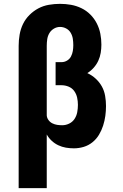

<svg xmlns="http://www.w3.org/2000/svg" viewBox="-20 -763 640 998"><path d="M77 215V-525Q77 -554 82 -583Q87 -612 99.5 -638Q112 -664 133 -685Q154 -706 179.5 -719.5Q205 -733 234 -738Q263 -743 292 -743Q321 -743 349 -738Q377 -733 403 -720.5Q429 -708 449.5 -687.5Q470 -667 483 -641.5Q496 -616 501.5 -588Q507 -560 507 -531Q507 -510 503.5 -488.5Q500 -467 491 -447.5Q482 -428 467.5 -411.5Q453 -395 434 -383Q458 -372 477.5 -354Q497 -336 509.5 -313.5Q522 -291 526.5 -264.5Q531 -238 531 -212Q531 -186 527.5 -160.5Q524 -135 516 -110Q508 -85 494.5 -62.5Q481 -40 460.5 -23.5Q440 -7 415 0.5Q390 8 364 8Q343 8 322.5 4.5Q302 1 283 -8Q264 -17 248.5 -31.5Q233 -46 223 -64V215ZM303 -112Q322 -112 339.5 -120.5Q357 -129 367.5 -145Q378 -161 381.5 -180Q385 -199 385 -218Q385 -237 381 -255.5Q377 -274 366 -289.5Q355 -305 337 -312.5Q319 -320 300 -320H269V-440H300Q315 -440 328.5 -448Q342 -456 349 -469.5Q356 -483 358.5 -498Q361 -513 361 -528Q361 -545 358.5 -561.5Q356 -578 347.5 -592.5Q339 -607 324 -615Q309 -623 292 -623Q275 -623 260 -614Q245 -605 236.5 -590.5Q228 -576 225.5 -559Q223 -542 223 -525V-163Q224 -150 232 -139Q240 -128 252 -122Q264 -116 277 -114Q290 -112 303 -112Z"/></svg>

Font: Iosevka Aile Heavy
Style: Regular
Weight: 900
Designer: Belleve Invis
Foundry: Belleve Invis
Version: Version 31.1.0; ttfautohint (v1.8.4)